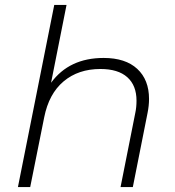

<svg xmlns="http://www.w3.org/2000/svg" viewBox="-20 -762 713 782"><path d="M587 -359Q587 -332 581 -302L521 0H471L531 -302Q536 -325 536 -352Q536 -414 498.5 -447.5Q461 -481 389 -481Q299 -481 239 -430.5Q179 -380 160 -284L103 0H53L201 -742H251L188 -425Q262 -526 402 -526Q491 -526 539 -481.5Q587 -437 587 -359Z"/></svg>

Font: Idrija
Style: Italic
Weight: 300
Italic angle: -11.3°
Designer: Julieta Ulanovsky
Foundry: Julieta Ulanovsky
Version: Version 7.200